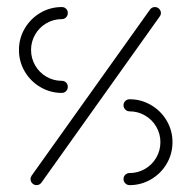

<svg xmlns="http://www.w3.org/2000/svg" viewBox="-20 -539 557 559"><path d="M177.4 -286.3Q177.4 -278.9 172.4 -273.7Q167.4 -268.5 160 -268.5Q126.3 -268.5 97.6 -285.4Q68.9 -302.2 52 -330.9Q35.2 -359.6 35.2 -393.7Q35.2 -427.4 52 -456.1Q68.9 -484.8 97.6 -501.7Q126.3 -518.5 160 -518.5Q167.4 -518.5 172.4 -513.5Q177.4 -508.5 177.4 -501.1Q177.4 -493.7 172.4 -488.5Q167.4 -483.3 160 -483.3Q135.6 -483.3 115 -471.3Q94.4 -459.3 82.4 -438.5Q70.4 -417.8 70.4 -393.7Q70.4 -369.3 82.4 -348.5Q94.4 -327.8 115 -315.7Q135.6 -303.7 160 -303.7Q167.4 -303.7 172.4 -298.7Q177.4 -293.7 177.4 -286.3ZM430.7 -518.5Q438.1 -518.5 443.3 -513.3Q448.5 -508.1 448.5 -501.1Q448.5 -495.6 444.8 -490.7L100.7 -7.4Q95.2 0 86.3 0Q79.3 0 74.1 -5.2Q68.9 -10.4 68.9 -17.8Q68.9 -23 72.2 -27.8L416.7 -511.1Q418.9 -514.4 422.8 -516.5Q426.7 -518.5 430.7 -518.5ZM339.6 -232.6Q339.6 -240 344.8 -245Q350 -250 357.4 -250Q391.1 -250 419.8 -233.1Q448.5 -216.3 465.4 -187.6Q482.2 -158.9 482.2 -125.2Q482.2 -91.1 465.4 -62.4Q448.5 -33.7 419.8 -16.9Q391.1 0 357.4 0Q350 0 344.8 -5.2Q339.6 -10.4 339.6 -17.8Q339.6 -25.2 344.8 -30.2Q350 -35.2 357.4 -35.2Q381.5 -35.2 402.2 -47.2Q423 -59.3 435 -80Q447 -100.7 447 -125.2Q447 -149.3 435 -170Q423 -190.7 402.2 -202.8Q381.5 -214.8 357.4 -214.8Q350 -214.8 344.8 -220Q339.6 -225.2 339.6 -232.6Z"/></svg>

Font: 26F Galaxy Hebrew Light
Style: Regular
Weight: 300
Designer: C₂₉H₂₅N₃O₅
Version: Version 1.000